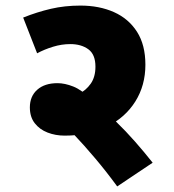

<svg xmlns="http://www.w3.org/2000/svg" viewBox="-20 -652 625 688"><path d="M213 -304Q238 -304 263 -316Q288 -328 305 -352Q322 -376 322 -413Q322 -457 296.5 -475.5Q271 -494 232 -494Q201 -494 170 -484.5Q139 -475 113 -461L63 -589Q113 -609 162.5 -620.5Q212 -632 268 -632Q336 -632 388.5 -608.5Q441 -585 471 -538Q501 -491 501 -420Q501 -346 465 -288.5Q429 -231 364 -198.5Q299 -166 212 -166Q179 -166 150.5 -177Q122 -188 104.5 -210.5Q87 -233 87 -267Q87 -307 113.5 -330.5Q140 -354 186 -354Q212 -354 242.5 -342Q273 -330 313 -292L323 -277Q361 -250 396 -216Q431 -182 464 -144.5Q497 -107 527 -69L400 16Q362 -36 322 -83.5Q282 -131 244 -171Q206 -211 172 -240Z"/></svg>

Font: Noto Sans Devanagari Black
Style: Regular
Weight: 900
Version: Version 2.003